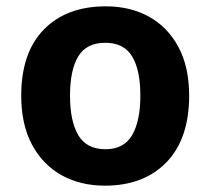

<svg xmlns="http://www.w3.org/2000/svg" viewBox="-20 -576 664 606"><path d="M577 -274Q577 -138 505.5 -64Q434 10 311 10Q234 10 174.5 -23Q115 -56 81 -119.5Q47 -183 47 -274Q47 -410 118.5 -483Q190 -556 314 -556Q391 -556 450 -523.5Q509 -491 543 -428Q577 -365 577 -274ZM201 -274Q201 -194 227 -149.5Q253 -105 313 -105Q371 -105 397 -149.5Q423 -194 423 -274Q423 -355 397 -398Q371 -441 312 -441Q253 -441 227 -398Q201 -355 201 -274Z"/></svg>

Font: Noto Sans Georgian Bold
Style: Regular
Weight: 700
Designer: Monotype Design Team, Akaki Razmadze
Foundry: Google LLC
Version: Version 2.005; ttfautohint (v1.8.4.7-5d5b)